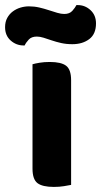

<svg xmlns="http://www.w3.org/2000/svg" viewBox="-67 -728 398 756"><path d="M145 8Q100 8 80.5 -7Q61 -22 61 -64V-475Q71 -478 89 -481Q107 -484 129 -484Q174 -484 193.5 -469Q213 -454 213 -412V0Q203 2 185 5Q167 8 145 8ZM47 -703Q68 -703 87.5 -698.5Q107 -694 125 -688Q143 -682 158.5 -677.5Q174 -673 186 -673Q207 -673 218 -685.5Q229 -698 234 -708H239Q268 -708 289.5 -688Q311 -668 311 -636Q311 -594 284.5 -574Q258 -554 218 -554Q194 -554 174 -558.5Q154 -563 136.5 -569Q119 -575 104.5 -579.5Q90 -584 78 -584Q57 -584 46 -572Q35 -560 30 -549H26Q-3 -549 -25 -568.5Q-47 -588 -47 -621Q-47 -642 -38.5 -657.5Q-30 -673 -16.5 -683Q-3 -693 13.5 -698Q30 -703 47 -703Z"/></svg>

Font: Baloo Tammudu 2
Style: Bold
Weight: 700
Designer: Maithili Shingre, Omkar Shende and Ek Type
Foundry: Ek Type
Version: Version 1.640;hotconv 1.0.111;makeotfexe 2.5.65597; ttfautoh